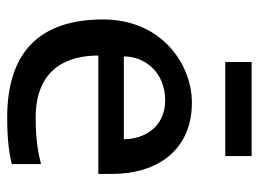

<svg xmlns="http://www.w3.org/2000/svg" viewBox="-114 -606 728 540"><g transform="rotate(90 250.0 -336.0)"><path d="M311 7.8C377.4 7.8 416.5 1 441.4 -4.9V-87.4C416 -80.6 376.5 -72.3 311.5 -72.3C169.4 -72.3 136.2 -165.5 136.2 -248.5H469.2V-286.6C469.2 -415.5 401.4 -511.7 268.6 -511.7C160.6 -511.7 34.7 -426.3 34.7 -262.2C34.7 -85.4 124.5 7.8 311 7.8ZM262.2 -436.5C338.4 -436.5 371.6 -376.5 371.6 -320.3H138.7C138.7 -380.4 184.1 -436.5 262.2 -436.5ZM418.9 -679.7H154.3V-605.5H418.9Z"/></g></svg>

Font: Inder
Style: Regular
Weight: 400
Designer: Irina Smirnova
Foundry: Irina Smirnova
Version: Version 1.001